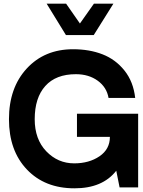

<svg xmlns="http://www.w3.org/2000/svg" viewBox="-20 -1020 777 1045"><path d="M338.9 -829.1 233.9 -1000H339.8L415 -892.1L491.2 -1000H597.2L490.2 -829.1ZM731.9 -400.9V-249V0H630.9L612.8 -90.8Q537.6 5.4 384.8 4.9Q223.6 4.9 126.2 -97.7Q28.8 -200.2 28.8 -371.1Q28.8 -542 125.5 -647Q222.2 -752 377.9 -752Q466.8 -752 537.8 -724.4Q608.9 -696.8 657.5 -636Q706.1 -575.2 715.8 -486.8H570.8Q561 -544.9 512 -580.6Q462.9 -616.2 393.1 -616.2Q284.2 -616.2 226.6 -552Q168.9 -487.8 168.9 -371.1Q168.9 -262.2 231.9 -196.5Q294.9 -130.9 383.8 -130.9Q464.8 -130.9 521.5 -169.4Q578.1 -208 578.1 -274.9H398.9V-400.9Z"/></svg>

Font: Oakes Grotesk
Style: Bold
Weight: 700
Designer: Samuel Oakes
Foundry: Samuel Oakes
Version: Version 1.0 | wf-rip DC20170320